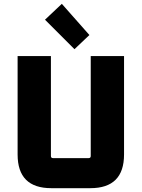

<svg xmlns="http://www.w3.org/2000/svg" viewBox="-20 -983 740 1003"><path d="M72 -176V-690H246V-168Q246 -157 257 -157H443Q454 -157 454 -168V-690H628V-176Q628 0 452 0H248Q72 0 72 -176ZM215 -880 303 -963 447 -800 369 -726Z"/></svg>

Font: Oxanium ExtraBold
Style: Regular
Weight: 800
Designer: Severin Meyer
Version: Version 2.000